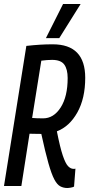

<svg xmlns="http://www.w3.org/2000/svg" viewBox="-23 -932 447 962"><path d="M-3 0 109 -702Q145 -706 176.5 -708Q208 -710 241 -710Q404 -710 404 -542Q404 -439 364.5 -368.5Q325 -298 262 -274Q278 -193 291.5 -153Q305 -113 318 -99.5Q331 -86 345 -86Q347 -86 349.5 -86Q352 -86 355 -87L348 3Q343 6 332 8Q321 10 314 10Q295 10 279 1.5Q263 -7 249 -33.5Q235 -60 219.5 -114.5Q204 -169 184 -261Q163 -261 150 -261.5Q137 -262 125 -262L84 0ZM193 -339Q246 -339 281 -393.5Q316 -448 316 -541Q316 -585 299 -608.5Q282 -632 238 -632Q214 -632 184 -628L138 -341Q150 -340 163 -339.5Q176 -339 193 -339ZM207 -741 293 -912H381L274 -741Z"/></svg>

Font: Georama Condensed Medium
Style: Italic
Weight: 500
Width: 3
Italic angle: -9°
Designer: Jean-Baptiste Levee
Foundry: Production Type
Version: Version 1.000